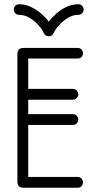

<svg xmlns="http://www.w3.org/2000/svg" viewBox="-20 -885 460 905"><path d="M346 -51Q357 -51 364 -43.5Q371 -36 371 -25Q371 -15 364 -7.5Q357 0 346 0H91Q62 0 62 -29V-630Q62 -659 91 -659H346Q357 -659 364 -652Q371 -645 371 -634Q371 -623 364 -616Q357 -609 346 -609H113V-466H324Q334 -466 341.5 -458.5Q349 -451 349 -440Q349 -430 341.5 -422.5Q334 -415 324 -415H113V-347H324Q334 -347 341.5 -339.5Q349 -332 349 -322Q349 -311 341.5 -303.5Q334 -296 324 -296H113V-51ZM187 -728Q179 -746 161.5 -766Q144 -786 120 -800.5Q96 -815 71 -815Q60 -815 52.5 -822Q45 -829 45 -840Q45 -851 52.5 -858Q60 -865 71 -865Q99 -865 125.5 -852.5Q152 -840 174 -821Q196 -802 210 -783Q224 -802 245.5 -821Q267 -840 293.5 -852.5Q320 -865 349 -865Q359 -865 366.5 -858Q374 -851 374 -840Q374 -829 366.5 -822Q359 -815 349 -815Q323 -815 299.5 -800.5Q276 -786 258 -766Q240 -746 232 -728Q225 -714 210 -714Q194 -714 187 -728Z"/></svg>

Font: Libertine Sup
Style: Regular
Weight: 400
Designer: Bastien Sozeau
Foundry: NBR — Bastien Sozeau
Version: Version 2.003; ttfautohint (v1.8.4.7-5d5b);gftools[0.9.33]